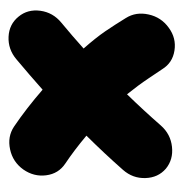

<svg xmlns="http://www.w3.org/2000/svg" viewBox="-9 -554 448 471"><g transform="rotate(-90 215.5 -319.0)"><path d="M36.6 -136.7Q14.6 -155.8 13.7 -186.8Q12.7 -217.8 33.7 -241.7Q73.7 -287.1 117.7 -331.5Q81.5 -361.8 49.3 -383.3Q24.4 -399.9 20.5 -430.2Q16.6 -460.4 34.7 -486.3Q53.2 -512.2 84.2 -518.8Q115.2 -525.4 139.6 -509.3Q162.1 -494.1 185.1 -476.3Q208 -458.5 230.5 -439Q248.5 -455.1 267.3 -471.2Q286.1 -487.3 305.2 -503.4Q329.6 -523.9 360.4 -522.5Q391.1 -521 409.7 -498Q428.2 -475.6 424.1 -444.6Q419.9 -413.6 395 -393.1Q378.4 -379.4 362.5 -365.7Q346.7 -352.1 331.5 -338.4Q357.4 -309.1 373.8 -285.2Q390.1 -261.2 406.2 -234.9Q421.9 -210 415 -179Q408.2 -147.9 382.3 -129.4Q356.9 -110.8 326.7 -115.5Q296.4 -120.1 280.8 -145.5Q275.9 -152.8 258.5 -178.7Q241.2 -204.6 219.2 -231.9Q180.2 -191.9 142.6 -148.9Q121.6 -125 90.3 -121.6Q59.1 -118.2 36.6 -136.7Z"/></g></svg>

Font: Mikhak-DS1-FD ExtraBold
Style: Regular
Weight: 800
Designer: Amin Abedi
Version: Version 3.2